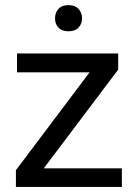

<svg xmlns="http://www.w3.org/2000/svg" viewBox="-20 -740 536 760"><path d="M153.3 -73.7H462.4V0H43V-66.4L334.5 -453.6H47.4V-528.3H447.8V-464.4ZM197.8 -667.5Q197.8 -689.5 211.2 -704.6Q224.6 -719.7 251 -719.7Q277.3 -719.7 291 -704.6Q304.7 -689.5 304.7 -667.5Q304.7 -645.5 291 -630.9Q277.3 -616.2 251 -616.2Q224.6 -616.2 211.2 -630.9Q197.8 -645.5 197.8 -667.5Z"/></svg>

Font: Roboto
Style: Regular
Weight: 400
Designer: Google
Version: Version 2.001047; 2015